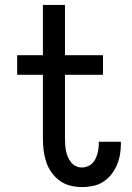

<svg xmlns="http://www.w3.org/2000/svg" viewBox="-20 -755 540 783"><path d="M314 8Q290 8 266.5 2Q243 -4 223.5 -18Q204 -32 190 -52Q176 -72 168.5 -94.5Q161 -117 158 -141Q155 -165 155 -189V-450H50V-530H155V-735H245V-530H400V-450H245V-189Q245 -177 246 -164Q247 -151 249.5 -138.5Q252 -126 257 -114.5Q262 -103 270 -93Q278 -83 289.5 -77.5Q301 -72 314 -72Q325 -72 336 -76Q347 -80 355 -87.5Q363 -95 368.5 -105.5Q374 -116 377 -127Q380 -138 381.5 -149Q383 -160 383 -172Q383 -173 383 -174.5Q383 -176 383 -177H473Q473 -175 473 -172.5Q473 -170 473 -167Q473 -145 469 -123Q465 -101 456 -80.5Q447 -60 433 -42.5Q419 -25 400 -13Q381 -1 358.5 3.5Q336 8 314 8Z"/></svg>

Font: Iosevka Slab Medium
Style: Regular
Weight: 500
Monospace: yes
Designer: Belleve Invis
Foundry: Belleve Invis
Version: Version 11.1.1; ttfautohint (v1.8.3)